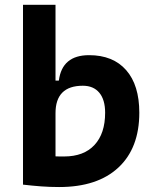

<svg xmlns="http://www.w3.org/2000/svg" viewBox="-20 -752 626 782"><path d="M73.7 0V-732.4H206.1V-423.8H219.7Q232.9 -527.3 342.8 -527.3Q440.4 -527.3 493.9 -466.3Q547.4 -405.3 547.4 -293Q547.4 -148.9 462.2 -69.6Q377 9.8 220.7 9.8Q183.6 9.8 147.5 7.1Q111.3 4.4 73.7 0ZM206.1 -291V-115.2Q214.8 -114.7 223.6 -114.7Q232.4 -114.7 241.2 -114.7Q321.3 -114.7 364.7 -161.4Q408.2 -208 408.2 -293Q408.2 -345.7 384.5 -374.3Q360.8 -402.8 317.4 -402.8Q206.1 -402.8 206.1 -291Z"/></svg>

Font: Caskaydia Cove
Style: Bold
Weight: 700
Monospace: yes
Designer: Aaron Bell
Foundry: Saja Typeworks
Version: Version 4.300; ttfautohint (v1.8.3)